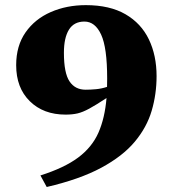

<svg xmlns="http://www.w3.org/2000/svg" viewBox="-20 -705 690 748"><path d="M162 23.5 137.5 -21.5Q230.5 -51 284.5 -91.2Q338.5 -131.5 363.5 -188.2Q388.5 -245 395 -323Q353 -295.5 327.8 -281.8Q302.5 -268 282.2 -263.2Q262 -258.5 235.5 -258.5Q149 -258.5 96 -310.8Q43 -363 43 -451Q43 -526.5 79.5 -578.8Q116 -631 177.8 -658Q239.5 -685 314.5 -685Q407.5 -685 468.8 -649.5Q530 -614 560 -551.5Q590 -489 590 -408.5Q590 -338.5 571 -273.8Q552 -209 505 -152.8Q458 -96.5 374.5 -51.5Q291 -6.5 162 23.5ZM229 -499.5Q229 -420.5 250.8 -388Q272.5 -355.5 313.5 -355.5Q332.5 -355.5 354 -357.5Q375.5 -359.5 397 -366.5Q397.5 -382 397.5 -399Q397.5 -519.5 374 -570.2Q350.5 -621 309 -621Q268 -621 248.5 -589.2Q229 -557.5 229 -499.5Z"/></svg>

Font: Newsreader 16pt ExtraBold
Style: Regular
Weight: 800
Designer: Hugues Gentile
Foundry: Production Type
Version: Version 1.003; ttfautohint (v1.8.3)